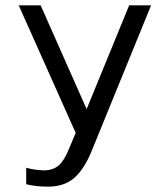

<svg xmlns="http://www.w3.org/2000/svg" viewBox="-20 -500 615 718"><path d="M78 189V127Q89 131 109.5 134Q130 137 144 137Q178 137 199 119Q220 101 237 59L263 -3L50 -480H132L304 -92L463 -480H545L323 64Q295 133 257.5 165.5Q220 198 160 198Q114 198 78 189Z"/></svg>

Font: Prompt Light
Style: Regular
Weight: 300
Designer: Katatrad Team
Foundry: CadsonDemak
Version: Version 1.001